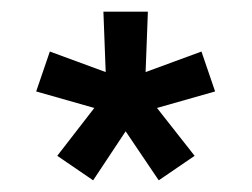

<svg xmlns="http://www.w3.org/2000/svg" viewBox="-20 -727 431 329"><path d="M78.1 -460 141.6 -542 42 -570.3 65.4 -638.7 161.1 -603.5 157.2 -707H233.4L229.5 -603.5L325.2 -638.7L348.6 -570.3L249 -542L313.5 -460L252 -418L195.3 -502L139.6 -418Z"/></svg>

Font: Wanted Sans Std Variable
Style: Regular
Weight: 400
Designer: Original Design by Kil Hyung-jin and Kang Hanbin, Wanted Lab, Inc;
Foundry: Wanted Lab, Inc.
Version: Version 1.003;Glyphs 3.2 (3227)